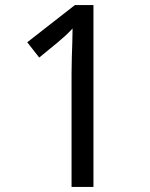

<svg xmlns="http://www.w3.org/2000/svg" viewBox="-20 -734 591 754"><path d="M261 0V-446Q261 -474 262 -506.5Q263 -539 264 -569.5Q265 -600 265 -622Q249 -605 237.5 -594.5Q226 -584 206 -567L134 -508L87 -568L274 -714H347V0Z"/></svg>

Font: hexgurmukhi15
Style: Book
Weight: 400
Designer: Jelle Bosma - Monotype Design Team
Foundry: Monotype Imaging Inc.
Version: Version 2.003